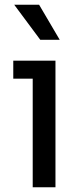

<svg xmlns="http://www.w3.org/2000/svg" viewBox="-20 -790 348 810"><path d="M118 0V-534H214V0ZM36 -458V-534H214V-458ZM150 -622 40 -770H145L232 -622Z"/></svg>

Font: SVN-Sora Variable
Style: Regular
Weight: 400
Designer: Jonathan Barnbrook, Julián Moncada
Foundry: Barnbrook Fonts
Version: Version 2.000 - Viet hoa boi STYLEno.1 Fonts